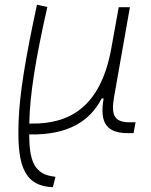

<svg xmlns="http://www.w3.org/2000/svg" viewBox="-20 -547 626 796"><path d="M199.2 229 210 186 194.3 183.6C115.7 170.9 101.6 105.5 101.1 10.3H104C264.6 13.2 354 -46.4 401.4 -138.7H409.7C390.6 -33.2 426.8 4.9 509.8 4.9H533.7L542 -40H517.6C456.1 -40 439.5 -66.9 452.6 -143.1L518.6 -517.1H472.2L443.8 -359.4V-359.9C443.8 -359.4 443.8 -358.4 443.4 -357.9L439.9 -337.9C395 -106.4 271.5 -32.2 108.9 -34.7H101.6C101.6 -37.1 101.6 -39.6 101.6 -42C104 -153.8 127.4 -303.2 176.3 -518.1L133.3 -527.3C84.5 -303.2 60.5 -150.9 57.1 -42.5C51.8 114.7 68.4 220.7 191.4 228.5Z"/></svg>

Font: Cascadia Code PL ExtraLight
Style: Italic
Weight: 200
Italic angle: -10°
Monospace: yes
Designer: Aaron Bell
Foundry: Saja Typeworks
Version: Version 2404.023